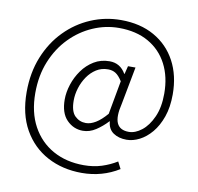

<svg xmlns="http://www.w3.org/2000/svg" viewBox="-92 -801 1093 1059"><g transform="rotate(10 455.0 -271.0)"><path d="M433.1 163.1Q325.7 163.1 240.5 117.7Q155.3 72.3 106.2 -14.2Q57.1 -100.6 57.1 -224.1Q57.1 -333 93 -421.6Q128.9 -510.3 191.2 -573.7Q253.4 -637.2 333.5 -671.1Q413.6 -705.1 502 -705.1Q609.9 -705.1 688.7 -660.4Q767.6 -615.7 810.3 -535.9Q853 -456.1 853 -350.1Q853 -278.8 834 -224.6Q814.9 -170.4 784.2 -133.8Q753.4 -97.2 716.8 -78.6Q680.2 -60.1 645 -60.1Q600.6 -60.1 570.6 -80.6Q540.5 -101.1 537.1 -144H535.2Q505.9 -112.3 471.2 -89.6Q436.5 -66.9 398.9 -66.9Q346.7 -66.9 308.8 -105.5Q271 -144 271 -220.2Q271 -260.7 285.2 -304.4Q299.3 -348.1 326.2 -385.7Q353 -423.3 391.6 -446.8Q430.2 -470.2 479 -470.2Q538.6 -470.2 569.8 -416H571.8L583 -460.9H625L585 -250Q566.9 -175.8 583.3 -140.4Q599.6 -105 649.9 -105Q685.5 -105 721.7 -133.3Q757.8 -161.6 782 -215.6Q806.2 -269.5 806.2 -346.2Q806.2 -440.4 769.5 -511Q732.9 -581.5 664.1 -620.8Q595.2 -660.2 498 -660.2Q422.9 -660.2 352.3 -629.4Q281.7 -598.6 226.1 -541.7Q170.4 -484.9 137.7 -405Q105 -325.2 105 -227.1Q105 -119.1 147.2 -41.5Q189.5 36.1 264.2 77.6Q338.9 119.1 437 119.1Q491.2 119.1 536.9 104.5Q582.5 89.8 621.1 65.9L641.1 105Q547.4 163.1 433.1 163.1ZM408.2 -111.8Q434.1 -111.8 462.9 -129.2Q491.7 -146.5 523.9 -184.1L558.1 -372.1Q539.1 -401.9 521 -413.3Q502.9 -424.8 478 -424.8Q441.4 -424.8 412.6 -406.5Q383.8 -388.2 363.3 -358.4Q342.8 -328.6 331.8 -293Q320.8 -257.3 320.8 -223.1Q320.8 -162.1 346.4 -137Q372.1 -111.8 408.2 -111.8Z"/></g></svg>

Font: Source Han Sans CN Light
Style: Regular
Weight: 300
Designer: Ryoko NISHIZUKA  (kana, bopomofo & ideographs); Paul D. Hunt (Latin, Greek & Cyrillic); Sandoll Communications , Soo-you
Foundry: Adobe
Version: Version 2.000;hotconv 1.0.107;makeotfexe 2.5.65593